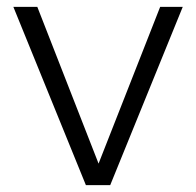

<svg xmlns="http://www.w3.org/2000/svg" viewBox="-20 -541 573 561"><path d="M231 0 19 -521H89L268 -63L448 -521H514L302 0Z"/></svg>

Font: PTCRaleway
Style: Regular
Weight: 400
Designer: Matt McInerney, Pablo Impallari, Rodrigo Fuenzalida
Foundry: Matt McInerney, Pablo Impallari, Rodrigo Fuenzalida
Version: Version 3.000g; ttfautohint (v1.5) -l 8 -r 28 -G 28 -x 14 -D